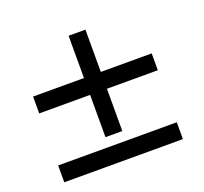

<svg xmlns="http://www.w3.org/2000/svg" viewBox="-117 -655 1004 943"><g transform="rotate(-20 385.0 -183.5)"><path d="M685 -209V-297H419V-518H331V-297H65V-209H331V12H419V-209ZM685 151V63H65V151Z"/></g></svg>

Font: XITS Math
Style: Bold
Weight: 700
Designer: MicroPress Inc., with final additions and corrections provided by Coen Hoffman, Elsevier (retired)
Version: Version 1.105